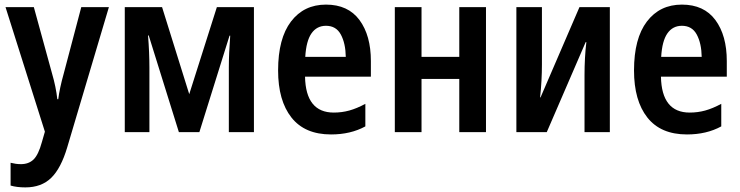

<svg xmlns="http://www.w3.org/2000/svg" viewBox="-20 -574 3215 834"><path d="M90 240Q53 240 26 232V133Q38 136 48.5 137.5Q59 139 71 139Q105 139 126 118.5Q147 98 162 43L175 -2L4 -543H127L206 -255Q223 -197 229 -143H233Q236 -167 242 -195Q248 -223 257 -255L333 -543H453L272 66Q245 157 202.5 198.5Q160 240 90 240Z M522 0V-543H684L802 -165L922 -543H1083V0H974V-281Q974 -341 980 -419H977L846 0H757L626 -420H623Q626 -384 627.5 -348Q629 -312 629 -281V0Z M1418 10Q1304 10 1246 -63.5Q1188 -137 1188 -268Q1188 -407 1244 -480.5Q1300 -554 1396 -554Q1492 -554 1541.5 -487Q1591 -420 1591 -309V-241H1305Q1308 -85 1430 -85Q1465 -85 1497.5 -94Q1530 -103 1567 -123V-25Q1503 10 1418 10ZM1306 -327H1482Q1481 -386 1460.5 -424Q1440 -462 1396 -462Q1356 -462 1333 -429Q1310 -396 1306 -327Z M1695 0V-543H1811V-327H1975V-543H2091V0H1975V-231H1811V0Z M2223 0V-543H2334V-294Q2334 -260 2332 -223Q2330 -186 2326 -151H2328L2497 -543H2629V0H2519V-249Q2519 -284 2521 -321.5Q2523 -359 2527 -391H2524L2355 0Z M2964 10Q2850 10 2792 -63.5Q2734 -137 2734 -268Q2734 -407 2790 -480.5Q2846 -554 2942 -554Q3038 -554 3087.5 -487Q3137 -420 3137 -309V-241H2851Q2854 -85 2976 -85Q3011 -85 3043.5 -94Q3076 -103 3113 -123V-25Q3049 10 2964 10ZM2852 -327H3028Q3027 -386 3006.5 -424Q2986 -462 2942 -462Q2902 -462 2879 -429Q2856 -396 2852 -327Z"/></svg>

Font: Noto Sans Condensed SemiBold
Style: Regular
Weight: 600
Width: 3
Designer: Monotype Design Team
Foundry: Monotype Imaging Inc.
Version: Version 2.013; ttfautohint (v1.8.4.7-5d5b)